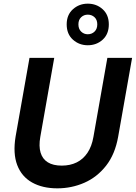

<svg xmlns="http://www.w3.org/2000/svg" viewBox="-20 -1016 741 1048"><path d="M293 12Q212 12 155 -20Q98 -52 74 -115Q50 -178 65 -270L141 -700H276L200 -269Q191 -218 201.5 -183Q212 -148 241 -130Q270 -112 317 -112Q363 -112 398.5 -129.5Q434 -147 457.5 -182Q481 -217 490 -269L566 -700H701L625 -270Q608 -174 559 -111.5Q510 -49 440.5 -18.5Q371 12 293 12ZM459 -769Q412 -769 378 -799.5Q344 -830 344 -883Q344 -935 378 -965.5Q412 -996 459 -996Q507 -996 540.5 -965.5Q574 -935 574 -883Q574 -830 540.5 -799.5Q507 -769 459 -769ZM459 -829Q481 -829 496 -843.5Q511 -858 511 -883Q511 -908 496 -922Q481 -936 459 -936Q438 -936 423 -922Q408 -908 408 -883Q408 -858 423 -843.5Q438 -829 459 -829Z"/></svg>

Font: DM Sans 12pt
Style: Bold Italic
Weight: 700
Italic angle: -10°
Version: Version 4.004;gftools[0.9.30]